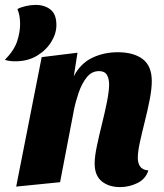

<svg xmlns="http://www.w3.org/2000/svg" viewBox="-61 -743 669 783"><path d="M429 20Q383 20 354 -3.5Q325 -27 325 -76Q325 -104 334 -147Q343 -190 355 -238Q367 -286 375.5 -329Q384 -372 384 -399Q384 -422 375 -437.5Q366 -453 343 -453Q313 -453 293 -428Q273 -403 260.5 -367Q248 -331 241 -297L184 0L5 18L109 -510L255 -528L240 -432Q267 -484 314.5 -507Q362 -530 419 -530Q484 -530 521 -502Q558 -474 558 -412Q558 -380 549.5 -336.5Q541 -293 529.5 -247.5Q518 -202 509.5 -163Q501 -124 501 -99Q501 -78 510.5 -64Q520 -50 544 -48Q533 -13 499.5 3.5Q466 20 429 20ZM2 -493Q-12 -493 -22 -494.5Q-32 -496 -41 -499Q-3 -538 9 -575Q21 -612 21 -645Q21 -681 10 -706Q22 -713 43.5 -718Q65 -723 84 -723Q121 -723 145 -704Q169 -685 169 -641Q169 -606 148 -572Q127 -538 89.5 -515.5Q52 -493 2 -493Z"/></svg>

Font: Sansita Swashed
Style: Bold
Weight: 700
Designer: Pablo Cosgaya
Foundry: Omnibus-Type
Version: Version 1.003; ttfautohint (v1.8.3)